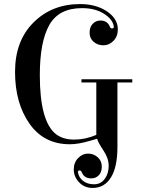

<svg xmlns="http://www.w3.org/2000/svg" viewBox="-20 -690 701 945"><path d="M454 -284H381V-300H631V-284H558V33Q558 132 526 183.5Q494 235 436 235Q395 235 369 207Q343 179 343 144.5Q343 110 364.5 88Q386 66 413.5 66Q441 66 461 84Q481 102 481 130Q481 158 466 173Q451 188 429 188Q394 188 382 157Q379 149 372 149Q362 149 364 159Q368 184 389 200.5Q410 217 443 217Q476 217 495.5 190.5Q515 164 515 126.5Q515 89 489 50.5Q463 12 458 -7Q453 -6 423 3Q366 20 324 20Q196 20 125 -81.5Q54 -183 54 -336Q54 -489 145 -579.5Q236 -670 374 -670Q453 -670 506.5 -634Q560 -598 560 -545Q560 -511 538.5 -489Q517 -467 489 -467Q461 -467 441 -484Q421 -501 421 -529Q421 -557 436.5 -573Q452 -589 474 -589Q509 -589 521 -558Q524 -550 531 -550Q542 -550 540 -560Q535 -595 491.5 -622.5Q448 -650 384 -650Q270 -650 223 -567.5Q176 -485 176 -320Q176 -93 255 -30Q290 -3 345 -3Q400 -3 454 -26Z"/></svg>

Font: Elsie Swash Caps
Style: Regular
Weight: 400
Designer: Alejandro Inler
Foundry: Alejandro Inler
Version: 1.003